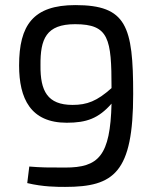

<svg xmlns="http://www.w3.org/2000/svg" viewBox="-20 -722 612 754"><path d="M87 -3C149 12 205 12 236 12C428 12 503 -44 503 -353C503 -619 477 -702 276 -702C110 -702 55 -623 55 -465C55 -335 100 -240 242 -240C320 -240 367 -257 418 -315C413 -109 367 -64 236 -64C167 -64 143 -64 95 -68ZM265 -310C166 -310 138 -365 139 -465C138 -569 161 -627 275 -627C408 -627 418 -570 418 -376C361 -325 322 -310 265 -310Z"/></svg>

Font: SnT
Style: Regular
Weight: 400
Designer: Natanael Gama
Version: Version 1.001;PS 001.001;hotconv 1.0.70;makeotf.lib2.5.58329